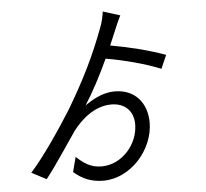

<svg xmlns="http://www.w3.org/2000/svg" viewBox="-60 -906 1119 1041"><g transform="rotate(-5 500.0 -385.0)"><path d="M827 -505 859 -578C767 -611 678 -634 561 -655C573 -682 583 -708 594 -733C603 -756 619 -792 630 -813L537 -842C534 -819 527 -784 516 -757C460 -608 402 -488 306 -327C244 -228 149 -87 75 -5L155 37C211 -33 285 -148 330 -212C373 -268 446 -336 539 -336C612 -336 659 -291 659 -218C659 -110 570 -6 458 -6C399 -6 361 -33 322 -70L301 11C350 54 401 72 461 72C611 72 738 -74 738 -221C738 -326 674 -405 564 -405C492 -405 435 -367 400 -343C444 -411 489 -497 530 -586C626 -570 741 -540 827 -505Z"/></g></svg>

Font: Spoqa Han Sans Neo
Style: Regular
Weight: 400
Designer: [Spoqa Han Sans Neo] Dong-huui Kim ___ Younghwa Kang ___ Yujin Lee ___ [Noto Sans] Ryoko NISHIZUKA ____ (kana & ideograp
Foundry: Spoqa (http://www.spoqa-han-sans.com)
Version: Version 1.100;hotconv 1.0.109;makeotfexe 2.5.65596